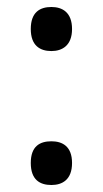

<svg xmlns="http://www.w3.org/2000/svg" viewBox="-20 -522 294 549"><path d="M127 -376C158 -376 186 -392 186 -439C186 -487 158 -502 127 -502C94 -502 68 -487 68 -439C68 -392 94 -376 127 -376ZM127 7C158 7 186 -8 186 -56C186 -104 158 -118 127 -118C94 -118 68 -104 68 -56C68 -8 94 7 127 7Z"/></svg>

Font: Noto Serif Armenian SemiCondensed Medium
Style: Regular
Weight: 500
Width: 4
Designer: Monotype Design Team
Foundry: Monotype Imaging Inc.
Version: Version 2.008